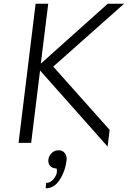

<svg xmlns="http://www.w3.org/2000/svg" viewBox="-20 -770 689 1035"><path d="M267 -411 571 -70 560 20 196 -390 148 0H80L172 -750H240L200 -427L561 -750H649ZM339 93Q332 153 301.5 199.5Q271 246 226 245L229 216Q252 216 268.5 195.5Q285 175 286.5 158Q288 141 284 138Q263 138 250.5 124.5Q238 111 241 89Q244 68 259.5 54Q275 40 296 40Q317 40 329 55Q341 70 339 93Z"/></svg>

Font: Orkney Light
Style: LightItalic
Weight: 300
Designer: Samuel Oakes and Alfredo Marco Pradil
Foundry: Alfredo Marco Pradil
Version: 1.0; ttfautohint (v1.5)